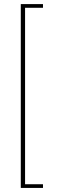

<svg xmlns="http://www.w3.org/2000/svg" viewBox="-20 -816 297 942"><path d="M190.9 -795.9V-777.8H103V87.9H190.9V106H82V-795.9Z"/></svg>

Font: Fira Sans Compressed Thin
Style: Regular
Weight: 100
Width: 1
Designer: Carrois Corporate & Edenspiekermann AG
Foundry: Carrois Corporate GbR & Edenspiekermann AG
Version: Version 4.203;PS 004.203;hotconv 1.0.88;makeotf.lib2.5.64775